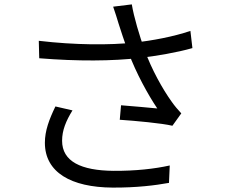

<svg xmlns="http://www.w3.org/2000/svg" viewBox="-20 -818 1040 880"><path d="M523.8 -708.8C534 -677.2 548.4 -631.8 570 -574.2C603.7 -484 658.1 -384.2 700.9 -320.9C665 -324.7 590.8 -330.9 534.8 -335.5L528.9 -269.1C601 -264.2 722 -253.2 770.2 -241.6L810.9 -298.4C795.8 -314.7 780.7 -332 767.2 -351.4C724.9 -409.9 673.8 -502.3 642.8 -588.6C619.4 -653.8 593.6 -739.8 584.1 -797.9L498.6 -787.4C508.3 -760.8 517.1 -730.3 523.8 -708.8ZM157.8 -631 159.8 -551C336.3 -536.7 495.1 -537.8 622.3 -552.6C695.4 -561.3 791 -577.2 861.9 -597.6L852.7 -676.4C774.9 -649.8 675.8 -631.5 596.7 -623C482.2 -610.8 324.7 -611.3 157.8 -631ZM312.2 -312.1 234 -330.1C205.5 -271.1 185.7 -219 185.7 -163.6C185.7 -28 305.9 40.6 495.7 41.8C607.5 42.4 691.9 31.4 754.5 20.2L758 -59.6C688.2 -44.2 601.7 -34.4 500.2 -35C351.6 -36.2 264.6 -78 264.6 -173C264.6 -220.8 282.5 -263.9 312.2 -312.1Z"/></svg>

Font: Source Han Sans JP VF
Style: Regular
Weight: 250
Designer: Ryoko NISHIZUKA 西塚涼子 (kana, bopomofo & ideographs); Paul D. Hunt (Latin, Greek & Cyrillic); Sandoll Communications 산돌커뮤니
Foundry: Adobe
Version: Version 2.004;hotconv 1.0.118;makeotfexe 2.5.65603